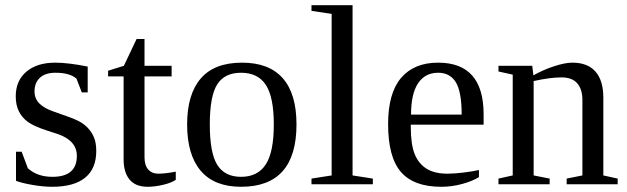

<svg xmlns="http://www.w3.org/2000/svg" viewBox="-20 -714 2429 744"><path d="M353 -128.9Q353 -60.5 309.8 -25.4Q266.6 9.8 182.1 9.8Q147.9 9.8 106.7 2.7Q65.4 -4.4 42 -13.2V-126H64L87.9 -62Q124.5 -28.8 183.1 -28.8Q277.8 -28.8 277.8 -109.9Q277.8 -169.4 203.1 -194.8L159.7 -209Q110.4 -225.1 87.9 -241.7Q65.4 -258.3 53.2 -282.5Q41 -306.6 41 -340.8Q41 -401.4 82.3 -436.3Q123.5 -471.2 193.8 -471.2Q244.1 -471.2 319.8 -456.1V-356H296.9L276.4 -409.2Q250.5 -432.1 194.8 -432.1Q155.3 -432.1 134.5 -412.6Q113.8 -393.1 113.8 -359.9Q113.8 -332 132.6 -313Q151.4 -293.9 189.5 -281.2Q261.2 -256.8 283.2 -245.6Q305.2 -234.4 320.6 -218Q335.9 -201.7 344.5 -180.7Q353 -159.7 353 -128.9Z M552.2 9.8Q505.4 9.8 482.2 -18.1Q459 -45.9 459 -96.2V-418H398.9V-439.9L460 -459L509.3 -563H540V-459H645V-418H540V-105Q540 -73.2 554.4 -57.1Q568.8 -41 592.3 -41Q620.6 -41 661.1 -48.8V-17.1Q644 -5.4 611.8 2.2Q579.6 9.8 552.2 9.8Z M1128.9 -231.9Q1128.9 9.8 914.1 9.8Q810.5 9.8 757.8 -52.2Q705.1 -114.3 705.1 -231.9Q705.1 -348.1 757.8 -409.7Q810.5 -471.2 918 -471.2Q1022.5 -471.2 1075.7 -410.9Q1128.9 -350.6 1128.9 -231.9ZM1041 -231.9Q1041 -337.4 1010.3 -384.8Q979.5 -432.1 914.1 -432.1Q850.1 -432.1 821.5 -386.7Q793 -341.3 793 -231.9Q793 -121.1 822 -75Q851.1 -28.8 914.1 -28.8Q978.5 -28.8 1009.8 -76.7Q1041 -124.5 1041 -231.9Z M1346.2 -34.2 1424.8 -22V0H1187V-22L1265.1 -34.2V-660.2L1187 -671.9V-693.8H1346.2Z M1571.8 -231V-222.2Q1571.8 -154.8 1586.7 -117.4Q1601.6 -80.1 1632.6 -60.5Q1663.6 -41 1713.9 -41Q1740.2 -41 1776.4 -45.4Q1812.5 -49.8 1835.9 -55.2V-27.8Q1812.5 -12.7 1772.2 -1.5Q1731.9 9.8 1689.9 9.8Q1583 9.8 1533.4 -47.9Q1483.9 -105.5 1483.9 -232.9Q1483.9 -353 1534.2 -412.1Q1584.5 -471.2 1677.7 -471.2Q1854 -471.2 1854 -271V-231ZM1677.7 -432.1Q1627 -432.1 1599.9 -391.1Q1572.8 -350.1 1572.8 -270H1769Q1769 -357.4 1746.6 -394.8Q1724.1 -432.1 1677.7 -432.1Z M2046.9 -421.9Q2084.5 -443.4 2127 -457.3Q2169.4 -471.2 2197.8 -471.2Q2257.3 -471.2 2287.6 -436.5Q2317.9 -401.9 2317.9 -335.9V-34.2L2373.5 -22V0H2175.8V-22L2236.8 -34.2V-327.1Q2236.8 -367.7 2217 -390.9Q2197.3 -414.1 2155.8 -414.1Q2111.8 -414.1 2047.9 -399.9V-34.2L2109.9 -22V0H1911.6V-22L1966.8 -34.2V-424.8L1911.6 -437V-459H2042.5Z"/></svg>

Font: Tinos
Style: Regular
Weight: 400
Designer: Steve Matteson
Foundry: Monotype Imaging Inc.
Version: Version 1.23